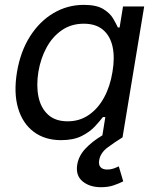

<svg xmlns="http://www.w3.org/2000/svg" viewBox="-20 -573 654 801"><path d="M234.9 11.7Q167 11.7 120.6 -23.2Q74.2 -58.1 55.4 -121.8Q36.6 -185.5 50.8 -272Q65.4 -358.9 105.5 -421.6Q145.5 -484.4 203.6 -518.6Q261.7 -552.7 329.6 -552.7Q382.3 -552.7 410.6 -535.4Q439 -518.1 451.9 -495.8Q464.8 -473.6 471.7 -458.5H479L493.2 -545.9H581.5L491.2 0H405.8L419.4 -84.5H409.2Q397 -68.4 376 -45.7Q355 -22.9 320.8 -5.6Q286.6 11.7 234.9 11.7ZM262.2 -66.9Q312 -66.9 350.3 -93.3Q388.7 -119.6 414.1 -166Q439.5 -212.4 449.2 -272.9Q459.5 -333.5 449.5 -378.7Q439.5 -423.8 409.4 -449Q379.4 -474.1 329.6 -474.1Q277.3 -474.1 238 -447Q198.7 -419.9 174.1 -374.5Q149.4 -329.1 140.1 -272.9Q130.9 -215.8 140.6 -168.9Q150.4 -122.1 180.7 -94.5Q210.9 -66.9 262.2 -66.9ZM401.4 208Q354 208 324.5 183.6Q294.9 159.2 302.2 113.8Q308.1 77.6 335.9 47.6Q363.8 17.6 406.2 -7.8L491.2 0Q459 20 429 42.2Q398.9 64.5 393.6 96.2Q390.6 114.3 399.4 124.3Q408.2 134.3 427.7 134.3Q441.9 134.3 453.6 130.1Q465.3 126 475.6 121.1L494.1 183.6Q478 191.9 454.8 200Q431.6 208 401.4 208Z"/></svg>

Font: Inter
Style: Italic
Weight: 400
Italic angle: -9.3988°
Designer: Rasmus Andersson
Foundry: rsms
Version: Version 4.001;git-66647c0bb